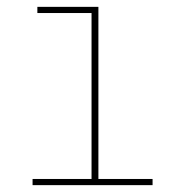

<svg xmlns="http://www.w3.org/2000/svg" viewBox="-20 -540 540 560"><path d="M75 0V-18H247V-502H89V-520H267V-18H425V0Z"/></svg>

Font: Iosevka Thin
Style: Regular
Weight: 100
Monospace: yes
Designer: Belleve Invis
Foundry: Belleve Invis
Version: Version 32.5.0; ttfautohint (v1.8.4)